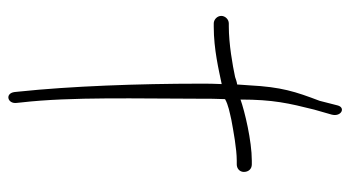

<svg xmlns="http://www.w3.org/2000/svg" viewBox="-209 -551 837 459"><g transform="rotate(90 209.5 -321.5)"><path d="M18 -432C18 -422 27 -414 36 -414H44C98 -414 147 -426 181 -433C180 -416 180 -399 180 -380C180 -235 186 -71 199 52L200 62C203 86 229 79 226 57L225 47C211 -74 216 -237 216 -380C216 -401 216 -422 217 -441C231 -449 249 -452 266 -456C293 -461 336 -469 364 -469H373C383 -469 391 -476 391 -486C391 -497 384 -505 373 -505H364C317 -505 246 -488 218 -478C218 -556 227 -594 242 -654L254 -696C260 -719 237 -730 232 -710L221 -667C199 -609 188 -576 184 -499C183 -490 183 -480 182 -470C175 -469 170 -467 164 -465C136 -459 85 -450 43 -450H36C26 -450 18 -441 18 -432Z"/></g></svg>

Font: Stray Cat
Style: SuCn
Weight: 400
Version: Version 1.0